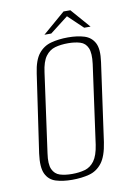

<svg xmlns="http://www.w3.org/2000/svg" viewBox="-83 -766 576 832"><g transform="rotate(-10 205.0 -350.5)"><path d="M167 12Q126 12 95.5 2.5Q65 -7 51 -36Q37 -65 45 -125L95 -469Q103 -526 125 -553.5Q147 -581 180.5 -590Q214 -599 255 -599Q296 -599 326.5 -589.5Q357 -580 371.5 -552.5Q386 -525 378 -469L330 -125Q321 -64 298.5 -35Q276 -6 242.5 3Q209 12 167 12ZM171 -13Q202 -13 227 -20Q252 -27 269 -50Q286 -73 293 -120L341 -467Q347 -514 337 -537Q327 -560 304 -567Q281 -574 251 -574Q219 -574 194 -567Q169 -560 152 -537Q135 -514 129 -467L81 -120Q74 -73 84.5 -50Q95 -27 117.5 -20Q140 -13 171 -13ZM157 -628 256 -713H286L360 -628H332L267 -690L187 -628Z"/></g></svg>

Font: Alumni Sans ExtraLight
Style: Italic
Weight: 250
Italic angle: -8°
Version: Version 1.016